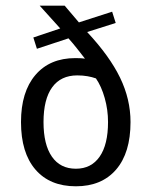

<svg xmlns="http://www.w3.org/2000/svg" viewBox="-20 -651 540 683"><path d="M290 -537.1Q370.1 -451.2 407.2 -374.5Q444.3 -297.9 444.3 -216.8Q444.3 -107.4 393.1 -47.9Q341.8 11.7 250 11.7Q157.2 11.7 106 -47.9Q54.7 -107.4 54.7 -216.8Q54.7 -324.2 106 -384.3Q157.2 -444.3 248 -444.3Q261.7 -444.3 268.6 -443.8Q275.4 -443.4 282.2 -442.4Q268.6 -460 253.9 -478.5Q239.3 -497.1 223.6 -514.6L111.3 -477.5L98.6 -517.6L194.3 -549.8L121.1 -630.9H210L260.7 -571.3L378.9 -609.4L391.6 -569.3ZM321.3 -372.1Q307.6 -377 291 -379.9Q274.4 -382.8 254.9 -382.8Q196.3 -382.8 165.5 -340.3Q134.8 -297.9 134.8 -216.8Q134.8 -136.7 164.6 -93.8Q194.3 -50.8 250 -50.8Q304.7 -50.8 334.5 -93.8Q364.3 -136.7 364.3 -216.8Q364.3 -260.7 352.5 -302.2Q340.8 -343.8 321.3 -372.1Z"/></svg>

Font: BabelStone Marchen
Style: Regular
Weight: 400
Designer: Andrew West
Foundry: Andrew West
Version: Version 9.003 2021-11-11